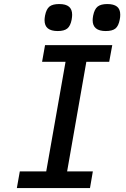

<svg xmlns="http://www.w3.org/2000/svg" viewBox="-20 -954 640 974"><path d="M80.5 -84.5H214.5L312.5 -640.5H193.5L208.5 -725H549.5L534 -640.5H418L320.5 -84.5H451L436.5 0H65.5ZM206 -852Q206 -861 208.5 -875Q215 -908 231 -920.8Q247 -933.5 280.5 -933.5Q314 -933.5 330 -920Q346 -906.5 346 -879Q346 -869.5 343.5 -854.5Q337.5 -822.5 321.5 -809.5Q305.5 -796.5 273 -796.5Q239.5 -796.5 222.8 -810Q206 -823.5 206 -852ZM450 -851.5Q450 -860.5 452.5 -874.5Q459 -907.5 475.2 -920.5Q491.5 -933.5 524.5 -933.5Q557 -933.5 573.5 -920.5Q590 -907.5 590 -879.5Q590 -866.5 587.5 -855Q581.5 -822.5 565.8 -809.5Q550 -796.5 516.5 -796.5Q450 -796.5 450 -851.5Z"/></svg>

Font: JuliaMono MediumItalic
Style: Regular
Weight: 500
Italic angle: -9°
Monospace: yes
Designer: cormullion
Foundry: corm
Version: Version 0.049; ttfautohint (v1.8.4)